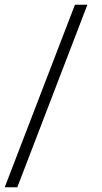

<svg xmlns="http://www.w3.org/2000/svg" viewBox="-20 -731 430 812"><path d="M349.6 -710.9 53.2 61H0L296.9 -710.9Z"/></svg>

Font: Hanuman Light
Style: Regular
Weight: 300
Designer: Danh Hong
Version: Version 8.002; ttfautohint (v1.8.3)